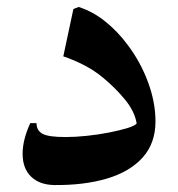

<svg xmlns="http://www.w3.org/2000/svg" viewBox="-20 -509 512 552"><path d="M162 -347 191 -483 206 -489Q247 -476 283 -447Q319 -418 347 -380Q384 -331 405.5 -273Q427 -215 427 -160Q427 -97 390 -56Q353 -15 287 4.5Q221 24 135 23Q93 22 69 -1.5Q45 -25 45 -67Q45 -107 67 -155H85Q85 -134 102 -124.5Q119 -115 168 -115Q197 -115 230 -118.5Q263 -122 293.5 -128Q324 -134 345.5 -140.5Q367 -147 373 -154Q367 -189 339.5 -222.5Q312 -256 277 -285Q252 -306 222 -321.5Q192 -337 162 -347Z"/></svg>

Font: Bona Nova SC
Style: Bold
Weight: 700
Designer: Mateusz Machalski
Foundry: Capitalics
Version: Version 4.001; ttfautohint (v1.8.4.7-5d5b)